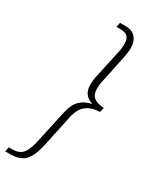

<svg xmlns="http://www.w3.org/2000/svg" viewBox="-247 -822 826 1014"><g transform="rotate(30 166.0 -314.5)"><path d="M-22 131 -16 103H6Q48 103 68.5 78Q89 53 102 -10L143 -199Q154 -252 180 -279Q206 -306 249 -315V-317Q191 -335 191 -399Q191 -411 192.5 -425Q194 -439 197 -452L232 -613Q236 -629 238 -644Q240 -659 240 -675Q240 -704 227 -718Q214 -732 183 -732H158L164 -760H196Q240 -760 260 -735.5Q280 -711 280 -675Q280 -648 273 -615L238 -448Q235 -436 233.5 -423Q232 -410 232 -399Q232 -364 251.5 -347Q271 -330 314 -328L308 -300Q256 -298 225.5 -274Q195 -250 183 -196L143 -7Q127 69 97.5 100Q68 131 9 131Z"/></g></svg>

Font: Noto Serif Tamil Condensed ExtraLight
Style: Italic
Weight: 200
Width: 3
Italic angle: -12°
Designer: Indian Type Foundry, Tom Grace, and the Monotype Design Team
Foundry: Monotype Imaging Inc.
Version: Version 2.003; ttfautohint (v1.8.4.7-5d5b)